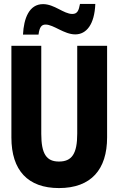

<svg xmlns="http://www.w3.org/2000/svg" viewBox="-20 -947 603 977"><path d="M97 -771H176C181 -810 192 -822 212 -822C253 -822 306 -772 363 -772C420 -772 461 -823 465 -927H387C381 -894 374 -876 348 -876C304 -876 257 -926 199 -926C128 -926 101 -853 97 -771ZM280 10C444 10 525 -85 525 -248V-714H373V-267C373 -165 346 -125 280 -125C217 -125 190 -163 190 -266V-714H38V-247C38 -80 122 10 280 10Z"/></svg>

Font: Noto Sans Mono SemiCondensed ExtraBold
Style: Regular
Weight: 800
Width: 4
Designer: Monotype Design Team
Foundry: Monotype Imaging Inc.
Version: Version 2.014